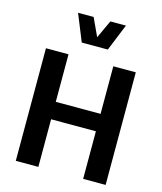

<svg xmlns="http://www.w3.org/2000/svg" viewBox="-138 -1068 987 1168"><g transform="rotate(15 356.0 -484.0)"><path d="M497.9 -709.1V-409.6H215.8V-709.1H73.7V0H215.8V-299.8H497.9V0H639.5V-709.1ZM206.5 -968.1 275.1 -798.9H439.2L508 -968.1H409.9L357.3 -854.4L304.5 -968.1Z"/></g></svg>

Font: Estedad VF
Style: Regular
Weight: 100
Designer: Amin Abedi
Version: Version 7.3